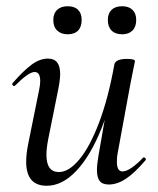

<svg xmlns="http://www.w3.org/2000/svg" viewBox="-20 -583 508 616"><path d="M64 -64Q64 -88 70 -119L106 -297Q109 -312 109 -323Q109 -352 91 -352Q72 -352 29 -309Q27 -307 25 -307Q22 -307 20 -310.5Q18 -314 21 -317Q56 -357 82 -376Q108 -395 134 -395Q173 -395 173 -346Q173 -327 167 -297L135 -138Q129 -108 129 -86Q129 -31 169 -31Q201 -31 235 -72Q269 -113 298.5 -191.5Q328 -270 347 -377L361 -376Q341 -260 306 -172Q271 -84 225.5 -35.5Q180 13 130 13Q64 13 64 -64ZM291 -38Q291 -54 296 -84L347 -377Q349 -385 359 -389.5Q369 -394 387 -394Q413 -394 413 -387L409 -367Q400 -324 398 -312L357 -89Q355 -80 355 -64Q355 -33 373 -33Q385 -33 402 -44.5Q419 -56 439 -77Q440 -78 442 -78Q445 -78 447 -74.5Q449 -71 447 -69Q412 -28 384 -9.5Q356 9 329 9Q309 9 300 -2Q291 -13 291 -38ZM151 -519Q151 -540 163.5 -551.5Q176 -563 197 -563Q219 -563 230.5 -551.5Q242 -540 242 -519Q242 -497 230.5 -485Q219 -473 197 -473Q176 -473 163.5 -485Q151 -497 151 -519ZM326 -519Q326 -540 338 -551.5Q350 -563 372 -563Q393 -563 405 -551.5Q417 -540 417 -519Q417 -497 405 -485Q393 -473 372 -473Q350 -473 338 -485Q326 -497 326 -519Z"/></svg>

Font: Cormorant Garamond Medium
Style: Italic
Weight: 500
Italic angle: -10°
Designer: Christian Thalmann (Catharsis Fonts)
Foundry: Catharsis Fonts
Version: Version 4.000